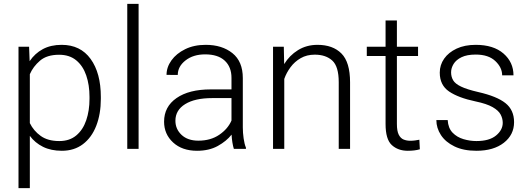

<svg xmlns="http://www.w3.org/2000/svg" viewBox="-20 -770 2734 993"><path d="M501.5 -269V-258.8Q501.5 -180.2 477.8 -119.4Q454.1 -58.6 408.9 -24.4Q363.8 9.8 299.8 9.8Q243.7 9.8 202.4 -10.7Q161.1 -31.2 134.3 -67.4V203.1H75.7V-528.3H130.4L133.3 -453.6Q160.2 -493.7 201.4 -515.9Q242.7 -538.1 298.8 -538.1Q396 -538.1 448.7 -465.1Q501.5 -392.1 501.5 -269ZM442.9 -258.8V-269Q442.9 -330.6 426 -379.9Q409.2 -429.2 374.3 -458Q339.4 -486.8 285.6 -486.8Q222.7 -486.8 187 -456.3Q151.4 -425.8 134.3 -386.2V-133.3Q153.8 -93.3 190.7 -66.9Q227.5 -40.5 286.6 -40.5Q339.8 -40.5 374.5 -69.6Q409.2 -98.6 426 -148.2Q442.9 -197.8 442.9 -258.8Z M696.8 -750V0H638.2V-750Z M1189.5 0Q1185.1 -13.7 1181.9 -33.4Q1178.7 -53.2 1177.7 -73.7Q1151.4 -40 1106.4 -15.1Q1061.5 9.8 999 9.8Q921.9 9.8 875.2 -33.2Q828.6 -76.2 828.6 -140.6Q828.6 -218.3 893.1 -262.9Q957.5 -307.6 1069.3 -307.6H1177.2V-367.2Q1177.2 -423.8 1142.3 -456.3Q1107.4 -488.8 1041 -488.8Q979.5 -488.8 939.5 -457.5Q899.4 -426.3 899.4 -382.3L841.3 -382.8Q841.3 -422.4 866.7 -457.8Q892.1 -493.2 937.7 -515.6Q983.4 -538.1 1043.9 -538.1Q1128.4 -538.1 1182.1 -495.1Q1235.8 -452.1 1235.8 -366.2V-110.8Q1235.8 -83.5 1240 -54.2Q1244.1 -24.9 1252 -6.3V0ZM1005.9 -42.5Q1069.3 -42.5 1113.8 -72.8Q1158.2 -103 1177.2 -146.5V-262.7H1077.6Q987.8 -262.7 937.5 -231.4Q887.2 -200.2 887.2 -145.5Q887.2 -102.5 918.9 -72.5Q950.7 -42.5 1005.9 -42.5Z M1607.9 -487.3Q1566.4 -487.3 1535.2 -469.2Q1503.9 -451.2 1482.7 -422.6Q1461.4 -394 1450.2 -361.8V0H1392.1V-528.3H1447.8L1449.7 -438.5Q1477.1 -483.4 1521.2 -510.7Q1565.4 -538.1 1622.1 -538.1Q1701.2 -538.1 1745.8 -493.4Q1790.5 -448.7 1790.5 -344.2V0H1731.9V-344.7Q1731.9 -426.3 1698.5 -456.8Q1665 -487.3 1607.9 -487.3Z M2142.1 -528.3V-480.5H2032.7V-128.9Q2032.7 -92.3 2042.2 -73.5Q2051.8 -54.7 2067.6 -48.3Q2083.5 -42 2101.6 -42Q2114.7 -42 2127 -43.7Q2139.2 -45.4 2148.9 -47.4L2151.4 2Q2126 9.8 2088.9 9.8Q2038.6 9.8 2006.3 -19.8Q1974.1 -49.3 1974.1 -128.9V-480.5H1877V-528.3H1974.1V-664.1H2032.7V-528.3Z M2580.1 -134.8Q2580.1 -156.7 2569.3 -177.5Q2558.6 -198.2 2528.1 -215.8Q2497.6 -233.4 2439 -245.6Q2350.6 -264.2 2302.5 -296.9Q2254.4 -329.6 2254.4 -394.5Q2254.4 -434.1 2277.1 -466.6Q2299.8 -499 2341.6 -518.6Q2383.3 -538.1 2440.4 -538.1Q2532.2 -538.1 2584 -493.2Q2635.7 -448.2 2635.7 -380.4H2577.1Q2577.1 -420.9 2541.7 -454.3Q2506.3 -487.8 2440.4 -487.8Q2395 -487.8 2366.9 -474.1Q2338.9 -460.4 2325.9 -439.2Q2313 -418 2313 -396Q2313 -373 2323.5 -355Q2334 -336.9 2364.3 -322.3Q2394.5 -307.6 2453.6 -293.9Q2549.8 -272 2594.2 -236.6Q2638.7 -201.2 2638.7 -138.2Q2638.7 -72.8 2585.7 -31.5Q2532.7 9.8 2443.8 9.8Q2377 9.8 2330.6 -12.7Q2284.2 -35.2 2260.5 -71.5Q2236.8 -107.9 2236.8 -148.9H2295.4Q2297.9 -107.4 2320.8 -83.7Q2343.8 -60.1 2377.2 -50.3Q2410.6 -40.5 2443.8 -40.5Q2510.7 -40.5 2545.4 -69.1Q2580.1 -97.7 2580.1 -134.8Z"/></svg>

Font: Vazirmatn RD UI FD ExtraLight
Style: Regular
Weight: 200
Designer: Saber Rastikerdar
Foundry: Saber Rastikerdar
Version: Version 33.003